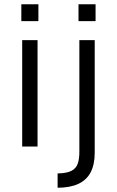

<svg xmlns="http://www.w3.org/2000/svg" viewBox="-20 -687 548 900"><path d="M84 0V-499H156V0ZM80 -588V-667H160V-588ZM250 193V126Q294 125 315.5 113.5Q337 102 344.5 80Q352 58 352 25V-499H424V29Q424 84 405 120.5Q386 157 347 175Q308 193 250 193ZM348 -588V-667H428V-588Z"/></svg>

Font: Maven Pro VF Beta
Style: Regular
Weight: 400
Designer: Joe Prince
Foundry: Joe Prince
Version: Version 2.002